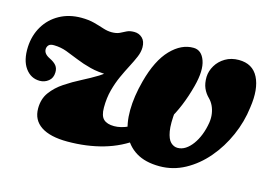

<svg xmlns="http://www.w3.org/2000/svg" viewBox="-73 -625 1102 779"><g transform="rotate(15 478.0 -235.0)"><path d="M654.5 -485Q688 -484.5 702 -445Q716 -405.5 698 -337Q673.5 -243.5 631.8 -176.8Q590 -110 533.5 -67.5Q477 -25 407.5 -5Q338 15 257 15Q184.5 15 146.2 -10.5Q108 -36 108 -84.5Q108 -124.5 128.8 -152.8Q149.5 -181 181.5 -202.2Q213.5 -223.5 248.2 -241.2Q283 -259 312.5 -277Q342 -295 356.5 -318L350 -289Q305.5 -289 271.8 -297.8Q238 -306.5 210.5 -318Q183 -329.5 157.8 -338.8Q132.5 -348 105.5 -348.5Q90 -349 83.2 -342.8Q76.5 -336.5 75.5 -326.5Q74 -305.5 101 -292.5Q120.5 -283 129.5 -271.8Q138.5 -260.5 138 -243.5Q137.5 -219.5 121.5 -206.8Q105.5 -194 85 -194Q47.5 -194 24.2 -226.2Q1 -258.5 3.5 -315Q6 -364 29 -402.5Q52 -441 91.8 -463Q131.5 -485 183 -485Q213.5 -485 237 -478.8Q260.5 -472.5 279.5 -466.2Q298.5 -460 315.5 -460Q336 -460 348.8 -466.2Q361.5 -472.5 373.8 -478.8Q386 -485 405 -485Q425 -485 439 -471.8Q453 -458.5 453 -433Q453 -413.5 444 -392.2Q435 -371 422 -346.2Q409 -321.5 396 -293Q383 -264.5 374 -230.8Q365 -197 365 -157Q365 -122 379.8 -108.2Q394.5 -94.5 424 -94.5Q452 -94.5 483 -108.8Q514 -123 546.8 -154.2Q579.5 -185.5 612.5 -237.2Q645.5 -289 677 -364Q654.5 -276.5 648.5 -220.2Q642.5 -164 648 -132.5Q653.5 -101 666.5 -88.5Q679.5 -76 695.5 -76Q713 -76 728.5 -86Q744 -96 757.2 -114Q770.5 -132 780 -156.2Q789.5 -180.5 794 -208.5Q797 -228.5 794.2 -246.2Q791.5 -264 784.5 -278.5Q777.5 -293 767 -303.5Q751.5 -318.5 743 -338Q734.5 -357.5 735 -385Q736 -410 749.8 -433Q763.5 -456 788 -470.5Q812.5 -485 844.5 -485Q902.5 -485 926.5 -437.8Q950.5 -390.5 938.5 -311Q931 -249 905.2 -190.5Q879.5 -132 840 -85.8Q800.5 -39.5 750.5 -12.2Q700.5 15 644 15Q584 15 545.2 -8.8Q506.5 -32.5 488.2 -75Q470 -117.5 470.5 -174.8Q471 -232 489 -299.5Q514 -393.5 558.8 -439.8Q603.5 -486 654.5 -485Z"/></g></svg>

Font: Fraunces Wonky
Style: Italic
Weight: 900
Italic angle: -16°
Version: Version 1.000;[b76b70a41]